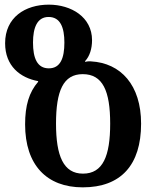

<svg xmlns="http://www.w3.org/2000/svg" viewBox="-20 -793 677 826"><path d="M336 13C500 13 587 -83 587 -261C587 -427 500 -522 371 -529C361 -530 351 -528 346 -527V-530C366 -551 376 -584 376 -620C376 -720 286 -773 190 -773C88 -773 2 -718 2 -607C2 -509 67 -458 144 -444V-441C105 -396 88 -339 88 -258C88 -83 181 13 336 13ZM190 -499C140 -499 122 -543 122 -610C122 -674 140 -720 189 -720C240 -720 257 -674 257 -610C257 -543 240 -499 190 -499ZM337 -46C253 -46 221 -122 221 -261C221 -402 252 -474 336 -474C422 -474 454 -402 454 -261C454 -122 423 -46 337 -46Z"/></svg>

Font: Noto Serif Georgian SemiBold
Style: Regular
Weight: 600
Designer: Monotype Design Team, Akaki Razmadze
Foundry: Google LLC
Version: Version 2.003